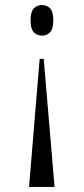

<svg xmlns="http://www.w3.org/2000/svg" viewBox="-20 -563 332 760"><path d="M153 -330 196 177H95L137 -330ZM146 -543Q166 -543 178.5 -529.5Q191 -516 191 -482Q191 -449 178.5 -435.5Q166 -422 146 -422Q126 -422 113.5 -435.5Q101 -449 101 -482Q101 -516 113.5 -529.5Q126 -543 146 -543Z"/></svg>

Font: Noto Serif Display Condensed
Style: Regular
Weight: 400
Width: 3
Designer: Monotype Design Team
Foundry: Monotype Imaging Inc.
Version: Version 2.009